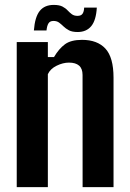

<svg xmlns="http://www.w3.org/2000/svg" viewBox="-20 -774 537 794"><path d="M49.2 0V-600H177.9V-538H203.3Q223.7 -572.6 248.6 -590.9Q273.4 -609.2 319.2 -609.2Q382.4 -609.2 415.9 -573Q449.4 -536.8 449.5 -453.1V0H321.6L321.4 -464.1Q321.3 -490.4 307 -502.7Q292.7 -515.1 265.2 -515.1Q240.4 -515.1 214.1 -502.2Q187.9 -489.3 177.9 -467.2V0ZM328 -742.6H380.4Q377.3 -689.8 357.2 -665.7Q337.1 -641.6 301.1 -641.6Q278.4 -641.6 265.1 -648.7Q251.8 -655.8 242.5 -664.9Q233.2 -674 224.1 -680.7Q215 -687.4 201.1 -687.4Q186.8 -687.4 180.6 -677.6Q174.4 -667.9 172.3 -648H120.1Q124.4 -704 144.4 -728.9Q164.4 -753.7 202.2 -753.7Q225 -753.7 238.1 -747Q251.2 -740.2 259.6 -731Q268.1 -721.9 277.2 -715.1Q286.4 -708.4 300.5 -708.4Q315.6 -708.4 321.5 -717.4Q327.5 -726.4 328 -742.6Z"/></svg>

Font: Big Shoulders Thin
Style: Regular
Weight: 100
Version: Version 2.002